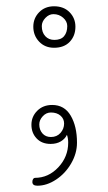

<svg xmlns="http://www.w3.org/2000/svg" viewBox="-20 -459 345 611"><path d="M86 -374Q86 -401 104.5 -420Q123 -439 152 -439Q183 -439 201.5 -420Q220 -401 220 -374Q220 -345 202 -326Q184 -307 152 -307Q123 -307 104.5 -326.5Q86 -346 86 -374ZM113 -376Q113 -356 124 -344Q135 -332 153 -332Q174 -332 184 -344Q194 -356 194 -376Q194 -391 181 -402.5Q168 -414 150 -414Q136 -414 124.5 -402Q113 -390 113 -376ZM225 -5Q225 29 206.5 61Q188 93 158.5 112.5Q129 132 99 132Q83 132 83 120Q83 114 85.5 110.5Q88 107 91 107Q134 107 165.5 73.5Q197 40 197 -5Q197 -19 193 -30Q187 -17 173.5 -9Q160 -1 141 -1Q113 -1 96.5 -18.5Q80 -36 80 -62Q80 -88 98.5 -106.5Q117 -125 146 -125Q185 -125 205 -91Q225 -57 225 -5ZM184 -66Q184 -81 172.5 -91Q161 -101 142 -101Q127 -101 116 -89Q105 -77 105 -63Q105 -46 115 -34.5Q125 -23 142 -23Q161 -23 172.5 -36Q184 -49 184 -66Z"/></svg>

Font: Mali ExtraLight
Style: Regular
Weight: 275
Version: Version 1.000; ttfautohint (v1.6)